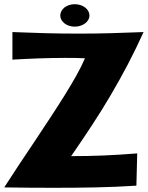

<svg xmlns="http://www.w3.org/2000/svg" viewBox="-26 -875 707 915"><path d="M658.2 -722.2Q622.6 -643.6 584 -569.8Q545.4 -496.1 502.9 -423.8Q460.4 -351.6 413.1 -279.3Q365.7 -207 313 -130.9Q390.6 -130.9 467.8 -134Q544.9 -137.2 627.9 -144L624 9.8Q525.9 16.1 428 18.1Q330.1 20 230 20Q170.9 20 112.3 19.5Q53.7 19 -5.9 18.1Q27.8 -34.7 65.4 -91.1Q103 -147.5 140.9 -204.1Q178.7 -260.7 214.8 -315.9Q251 -371.1 282.5 -421.6Q314 -472.2 338.9 -516.8Q363.8 -561.5 378.9 -597.2Q356.4 -598.6 332 -598.9Q307.6 -599.1 282.2 -599.1Q251.5 -599.1 219.5 -598.4Q187.5 -597.7 155.8 -596.7Q124 -595.7 93 -594Q62 -592.3 33.2 -590.8V-722.2Q111.8 -718.8 190.2 -716.8Q268.6 -714.8 349.1 -714.8Q425.3 -714.8 501.5 -716.8Q577.6 -718.8 658.2 -722.2ZM400.4 -800.8Q400.4 -790 394.8 -780.5Q389.2 -771 379.6 -763.7Q370.1 -756.3 357.4 -752.2Q344.7 -748 330.1 -748Q315.9 -748 303.2 -752.2Q290.5 -756.3 281.2 -763.7Q272 -771 266.6 -780.5Q261.2 -790 261.2 -800.8Q261.2 -812 266.6 -822Q272 -832 281.2 -839.4Q290.5 -846.7 303.2 -850.8Q315.9 -855 330.1 -855Q344.7 -855 357.4 -850.8Q370.1 -846.7 379.6 -839.4Q389.2 -832 394.8 -822Q400.4 -812 400.4 -800.8Z"/></svg>

Font: Galindo
Style: Regular
Weight: 400
Version: Version 1.000